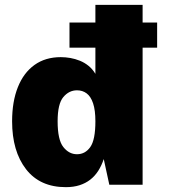

<svg xmlns="http://www.w3.org/2000/svg" viewBox="-20 -763 699 793"><path d="M267 -566V-670H629V-566ZM252 10Q145 10 87.5 -64.2Q30 -138.5 30 -262Q30 -343.5 53.8 -403Q77.5 -462.5 122.5 -494.8Q167.5 -527 231 -527Q250.5 -527 270.5 -523.5Q290.5 -520 309.8 -512.2Q329 -504.5 345.5 -491.2Q362 -478 374 -458V-743H569V0H431.5L408.5 -106Q399.5 -79 385.8 -57.5Q372 -36 352.8 -21Q333.5 -6 308.5 2Q283.5 10 252 10ZM298 -126Q332 -126 353 -155.8Q374 -185.5 374 -262Q374 -308 364.5 -336.2Q355 -364.5 338 -377.2Q321 -390 298 -390Q265 -390 241.5 -362Q218 -334 218 -262Q218 -185.5 241.5 -155.8Q265 -126 298 -126Z"/></svg>

Font: Public Sans Thin Black
Style: Regular
Weight: 900
Version: Version 2.001